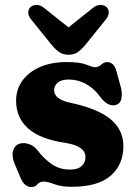

<svg xmlns="http://www.w3.org/2000/svg" viewBox="-20 -742 552 775"><path d="M257.5 -421Q227.5 -421 213 -408.5Q198.5 -396 198.5 -378.5Q198.5 -359.5 214.8 -347Q231 -334.5 258.5 -328.5Q373 -304.5 425.5 -261.5Q478 -218.5 478 -152Q478 -77.5 426.8 -32.8Q375.5 12 269.5 12Q227.5 12 199.8 1.5Q172 -9 156 -9Q140.5 -9 131.2 2Q122 13 107 13Q93 13 81.8 3.8Q70.5 -5.5 62 -26.5L38 -83.5Q26.5 -113.5 33 -134.2Q39.5 -155 57 -161.5Q75 -167.5 95.8 -160.8Q116.5 -154 131 -136Q156.5 -102 188.2 -79.8Q220 -57.5 262.5 -57.5Q294.5 -57.5 309.8 -72Q325 -86.5 325 -108.5Q325 -152 245.5 -165Q142 -180 93.5 -223.5Q45 -267 45 -335.5Q45 -382 70.8 -417Q96.5 -452 142.2 -471.8Q188 -491.5 248 -491.5Q303 -491.5 328.8 -481Q354.5 -470.5 362.5 -470.5Q377.5 -470.5 388.5 -481Q399.5 -491.5 413.5 -491.5Q425 -491.5 434.8 -483Q444.5 -474.5 450 -454.5L468 -389Q474 -365 470 -344.2Q466 -323.5 446.5 -318Q415.5 -310 384.5 -351Q361 -384 328 -402.5Q295 -421 257.5 -421ZM327.5 -564.5Q311 -544 295.2 -532.5Q279.5 -521 256.5 -521Q233.5 -521 217.8 -532.5Q202 -544 185.5 -564.5L106.5 -662.5Q93.5 -678.5 94 -692Q94.5 -705.5 102.5 -713Q112.5 -722 127.8 -722.2Q143 -722.5 158.5 -709.5L256.5 -631.5L354.5 -709.5Q370 -722.5 385.2 -722.2Q400.5 -722 410.5 -713Q418.5 -705.5 419 -692Q419.5 -678.5 406.5 -662.5Z"/></svg>

Font: Fraunces 9pt S100
Style: Bold
Weight: 700
Version: Version 1.000; ttfautohint (v1.8.3)